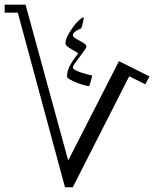

<svg xmlns="http://www.w3.org/2000/svg" viewBox="-20 -731 682 822"><path d="M620.1 -403.8 602.1 -370.1 533.2 -404.3 291.5 70.8H258.3L56.2 -676.8H0V-710.9H89.4L272 -43.9L489.3 -469.2ZM373.5 -408.2Q375 -408.2 372.3 -396.7Q369.6 -385.3 366 -373.8Q362.3 -362.3 361.3 -362.3Q355 -362.3 339.8 -366.5Q324.7 -370.6 307.9 -377.2Q291 -383.8 279.1 -390.9Q267.1 -397.9 267.1 -403.3Q267.1 -427.2 278.8 -449.2Q290.5 -471.2 302.2 -485.8Q314 -500.5 314 -502Q314 -505.4 300.5 -512.2Q287.1 -519 273.7 -528.1Q260.3 -537.1 260.3 -546.4Q260.3 -568.8 290.5 -612.3Q303.7 -631.3 317.6 -644Q331.5 -656.7 337.4 -656.7Q339.4 -656.7 337.2 -645Q335 -633.3 331.8 -621.3Q328.6 -609.4 326.7 -608.9Q315.9 -605.5 304 -597.2Q292 -588.9 292 -579.6Q292 -572.8 306.6 -564.7Q321.3 -556.6 335.7 -548.3Q350.1 -540 350.1 -532.2Q350.1 -527.3 341.3 -514.9Q332.5 -502.4 321 -487.5Q309.6 -472.7 300.8 -460.2Q292 -447.8 292 -442.4Q292 -436.5 303.5 -430.4Q314.9 -424.3 330.3 -419.4Q345.7 -414.6 358.4 -411.4Q371.1 -408.2 373.5 -408.2Z"/></svg>

Font: Scheherazade New Rohingya
Style: Regular
Weight: 400
Designer: SIL International
Foundry: SIL International
Version: Version 3.000 ; LngRng